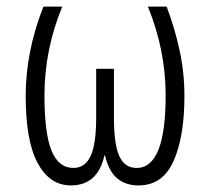

<svg xmlns="http://www.w3.org/2000/svg" viewBox="-20 -553 640 583"><path d="M297 -81H299Q319 10 401 10Q474 10 507 -64Q540 -138 540 -261Q540 -333 525 -401.5Q510 -470 486 -533H429Q483 -401 483 -263Q483 -43 395 -43Q359 -43 342.5 -78.5Q326 -114 326 -195V-344H272V-195Q272 -115 255 -79Q238 -43 203 -43Q158 -43 136.5 -95.5Q115 -148 115 -264Q115 -401 169 -533H112Q58 -397 58 -261Q58 -125 94.5 -57.5Q131 10 195 10Q277 10 297 -81Z"/></svg>

Font: Noto Sans Mono UI Light
Style: Regular
Weight: 300
Designer: Monotype Design team
Foundry: Monotype Imaging Inc.
Version: 1.000